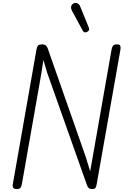

<svg xmlns="http://www.w3.org/2000/svg" viewBox="-20 -1280 837 1300"><path d="M570.5 -22 299 -788.5 274 -874 260.5 -786 128.5 -35.5Q126.5 -22.5 120.5 -11.2Q114.5 0 94 0Q76 0 70 -8.2Q64 -16.5 66.5 -31.5L227 -945Q230 -962 237 -970.8Q244 -979.5 265 -979.5Q282.5 -979.5 291 -971.2Q299.5 -963 302.5 -954L561.5 -215L590.5 -119.5L607.5 -216L735.5 -945Q738.5 -962 745.8 -970.8Q753 -979.5 772.5 -979.5Q790 -979.5 794.2 -970Q798.5 -960.5 795 -941.5L634.5 -32Q633 -21 628 -10.5Q623 0 604 0Q590 0 582 -6.2Q574 -12.5 570.5 -22ZM571.5 -1065Q563.5 -1060.5 555 -1060.8Q546.5 -1061 538 -1076.5L468.5 -1205Q457 -1227 463.2 -1240.8Q469.5 -1254.5 481 -1258Q496 -1262.5 507 -1256Q518 -1249.5 523 -1236L580 -1096.5Q585.5 -1082.5 582.2 -1075.8Q579 -1069 571.5 -1065Z"/></svg>

Font: Edu QLD Hand
Style: Regular
Weight: 400
Designer: Tina and Corey Anderson, Eben Sorkin
Foundry: Sorkin Type Co.
Version: Version 2.000